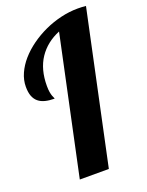

<svg xmlns="http://www.w3.org/2000/svg" viewBox="-142 -821 681 892"><g transform="rotate(-20 198.5 -375.0)"><path d="M94.2 0 238.8 -679.2Q172.4 -651.9 135.7 -597.2Q99.1 -542.5 99.1 -460.9Q99.1 -441.9 101.3 -429.9Q103.5 -418 106 -410.9Q108.4 -403.8 110.6 -399.9Q112.8 -396 112.8 -393.1Q86.9 -393.1 66.9 -398.2Q46.9 -403.3 33.4 -414.6Q20 -425.8 12.9 -444.3Q5.9 -462.9 5.9 -490.2Q5.9 -523.4 20.3 -555.7Q34.7 -587.9 59.8 -616.7Q85 -645.5 118.9 -669.9Q152.8 -694.3 191.7 -712.2Q230.5 -730 272.7 -740Q314.9 -750 356.9 -750Q368.2 -750 377.7 -749.5Q387.2 -749 397 -748L237.8 0Z"/></g></svg>

Font: Lobster
Style: Regular
Weight: 400
Designer: Pablo Impallari
Foundry: Pablo Impallari
Version: Version 1.007; ttfautohint (v1.1) -l 8 -r 50 -G 50 -x 14 -D 